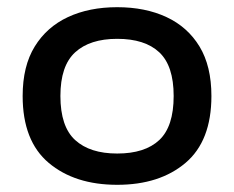

<svg xmlns="http://www.w3.org/2000/svg" viewBox="-20 -504 652 534"><path d="M306 10Q188 10 115.5 -51Q43 -112 43 -237Q43 -320 76.5 -374.5Q110 -429 169 -456.5Q228 -484 306 -484Q384 -484 443 -456.5Q502 -429 535 -374.5Q568 -320 568 -237Q568 -112 496 -51Q424 10 306 10ZM306 -77Q383 -77 423 -114.5Q463 -152 463 -237Q463 -321 423 -358.5Q383 -396 306 -396Q230 -396 189 -358.5Q148 -321 148 -237Q148 -152 189 -114.5Q230 -77 306 -77Z"/></svg>

Font: Kanit
Style: Regular
Weight: 400
Designer: Katatrad Team
Foundry: CadsonDemak
Version: Version 2.000; ttfautohint (v1.8.3)